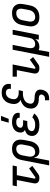

<svg xmlns="http://www.w3.org/2000/svg" viewBox="1417 -2223 1016 3890"><g transform="rotate(-90 1925.0 -278.0)"><path d="M264 12Q239 12 216 6Q193 0 176.5 -16Q160 -32 156 -56Q152 -80 157 -105L223 -445H96L113 -530H517L500 -445H321L252 -89Q251 -82 254 -75.5Q257 -69 264 -69Q269 -69 273.5 -69.5Q278 -70 283 -73L457 -196L510 -131L336 -7Q320 4 301 8Q282 12 264 12Z M519 210 628 -350Q633 -375 642 -400.5Q651 -426 666.5 -449Q682 -472 703.5 -490.5Q725 -509 750 -521Q775 -533 801.5 -537.5Q828 -542 853 -542Q885 -542 915 -536Q945 -530 969.5 -514.5Q994 -499 1011 -475.5Q1028 -452 1035 -423Q1042 -394 1041 -363Q1040 -332 1034 -300L1011 -180Q1006 -156 998.5 -132.5Q991 -109 977.5 -86.5Q964 -64 945.5 -45Q927 -26 904.5 -12.5Q882 1 857 6.5Q832 12 808 12Q783 12 759.5 5Q736 -2 718.5 -17.5Q701 -33 691.5 -54.5Q682 -76 677 -100L617 210ZM786 -73Q809 -73 833 -82Q857 -91 874.5 -109.5Q892 -128 901.5 -150.5Q911 -173 916 -196L939 -316Q943 -333 944 -350.5Q945 -368 942.5 -384Q940 -400 933 -414Q926 -428 914 -438Q902 -448 886 -452.5Q870 -457 853 -457Q830 -457 806 -448Q782 -439 764.5 -420.5Q747 -402 737 -379.5Q727 -357 723 -334L702 -227Q698 -209 696.5 -191Q695 -173 697 -155.5Q699 -138 705.5 -122.5Q712 -107 723 -95.5Q734 -84 751 -78.5Q768 -73 786 -73Z M1339 12Q1310 12 1281.5 9Q1253 6 1226 -2.5Q1199 -11 1176.5 -26Q1154 -41 1138 -63Q1122 -85 1117.5 -113Q1113 -141 1119 -171Q1123 -191 1132.5 -210Q1142 -229 1159.5 -243Q1177 -257 1196.5 -266Q1216 -275 1236 -281Q1221 -289 1209.5 -301.5Q1198 -314 1191.5 -330Q1185 -346 1184.5 -364Q1184 -382 1188 -401Q1192 -423 1202 -444Q1212 -465 1229 -482.5Q1246 -500 1266.5 -511.5Q1287 -523 1309.5 -530Q1332 -537 1354 -539.5Q1376 -542 1398 -542Q1422 -542 1446 -539.5Q1470 -537 1492 -530Q1514 -523 1533.5 -511Q1553 -499 1565.5 -481Q1578 -463 1582.5 -439.5Q1587 -416 1582 -392L1581 -387H1484V-389Q1488 -406 1481 -420.5Q1474 -435 1460.5 -443Q1447 -451 1431.5 -454Q1416 -457 1399 -457Q1381 -457 1362.5 -454Q1344 -451 1327.5 -442Q1311 -433 1298.5 -417.5Q1286 -402 1283 -385Q1280 -373 1282 -362Q1284 -351 1291 -343Q1298 -335 1308 -330.5Q1318 -326 1328.5 -323Q1339 -320 1350.5 -319Q1362 -318 1374 -318H1435L1418 -233H1357Q1343 -233 1329 -232Q1315 -231 1301 -228Q1287 -225 1273 -220Q1259 -215 1246.5 -206Q1234 -197 1225.5 -184Q1217 -171 1215 -158Q1211 -142 1215 -128Q1219 -114 1229 -104Q1239 -94 1252.5 -88Q1266 -82 1280.5 -79Q1295 -76 1309.5 -74.5Q1324 -73 1340 -73Q1360 -73 1380 -75.5Q1400 -78 1420.5 -84.5Q1441 -91 1459 -103Q1477 -115 1490 -132L1570 -94Q1552 -66 1524 -44.5Q1496 -23 1465 -10Q1434 3 1402 7.5Q1370 12 1339 12ZM1384 -610 1428 -766H1522L1462 -610Z M1838 210V125H1878Q1891 125 1904 121Q1917 117 1927.5 108.5Q1938 100 1944.5 87.5Q1951 75 1954 62Q1957 47 1951.5 34Q1946 21 1934.5 13.5Q1923 6 1908.5 3.5Q1894 1 1879 0.5Q1864 0 1849 -0.5Q1834 -1 1819.5 -3Q1805 -5 1791 -8.5Q1777 -12 1764 -17.5Q1751 -23 1739 -30Q1727 -37 1717 -46Q1707 -55 1698.5 -66Q1690 -77 1684.5 -89.5Q1679 -102 1675 -115.5Q1671 -129 1670.5 -143.5Q1670 -158 1671 -173Q1672 -188 1675 -203Q1679 -223 1686.5 -242.5Q1694 -262 1706 -279Q1718 -296 1734.5 -310.5Q1751 -325 1769 -336Q1787 -347 1806.5 -355Q1826 -363 1846 -368Q1822 -381 1803 -399.5Q1784 -418 1774 -443Q1764 -468 1763 -497Q1762 -526 1768 -555Q1773 -580 1781 -605.5Q1789 -631 1804.5 -654.5Q1820 -678 1841 -697.5Q1862 -717 1886.5 -729.5Q1911 -742 1937.5 -747Q1964 -752 1989 -752Q2015 -752 2041 -748.5Q2067 -745 2089.5 -735Q2112 -725 2130 -709Q2148 -693 2158 -671Q2168 -649 2170 -623Q2172 -597 2167 -571L2166 -566H2069V-569Q2073 -589 2070.5 -608Q2068 -627 2056.5 -641Q2045 -655 2026.5 -661Q2008 -667 1989 -667Q1966 -667 1943 -657Q1920 -647 1902.5 -627.5Q1885 -608 1876 -585Q1867 -562 1863 -539Q1859 -520 1860 -501Q1861 -482 1868 -466Q1875 -450 1888.5 -438Q1902 -426 1918.5 -419Q1935 -412 1953.5 -409.5Q1972 -407 1992 -407H2042L2025 -322H1975Q1954 -322 1932.5 -319.5Q1911 -317 1890 -311Q1869 -305 1848.5 -294Q1828 -283 1811.5 -267Q1795 -251 1785 -230.5Q1775 -210 1771 -189Q1767 -170 1770 -151Q1773 -132 1785 -119Q1797 -106 1814.5 -98.5Q1832 -91 1850.5 -88Q1869 -85 1888.5 -85Q1908 -85 1927.5 -83.5Q1947 -82 1965 -77Q1983 -72 1999 -63.5Q2015 -55 2027.5 -42Q2040 -29 2047 -12.5Q2054 4 2054.5 23.5Q2055 43 2052 62Q2046 92 2032 121Q2018 150 1993.5 171Q1969 192 1938 201Q1907 210 1877 210Z M2490 12Q2465 12 2442 6Q2419 0 2403 -16Q2387 -32 2382.5 -56Q2378 -80 2383 -105L2449 -445H2316L2317 -530H2564L2478 -89Q2477 -82 2480 -75.5Q2483 -69 2491 -69Q2495 -69 2500 -69.5Q2505 -70 2509 -73L2661 -181L2714 -115L2562 -7Q2546 4 2527 8Q2508 12 2490 12Z M2719 210 2863 -530H2961L2899 -214Q2896 -197 2894.5 -180.5Q2893 -164 2894.5 -148Q2896 -132 2902 -117.5Q2908 -103 2919 -92.5Q2930 -82 2945 -77.5Q2960 -73 2977 -73Q2998 -73 3020 -80.5Q3042 -88 3059.5 -104Q3077 -120 3087 -141Q3097 -162 3101 -183L3169 -530H3267L3164 0H3066L3080 -75Q3068 -55 3050 -38Q3032 -21 3010.5 -9.5Q2989 2 2966.5 7Q2944 12 2922 12Q2903 12 2886 8.5Q2869 5 2854 -3Q2851 24 2847 51Q2843 78 2837 105L2817 210Z M3524 12Q3492 12 3462.5 6Q3433 0 3408 -15Q3383 -30 3366 -54Q3349 -78 3341.5 -106.5Q3334 -135 3335 -166.5Q3336 -198 3343 -230L3366 -350Q3371 -376 3381 -402Q3391 -428 3407.5 -451Q3424 -474 3447 -492.5Q3470 -511 3495.5 -522Q3521 -533 3548.5 -537.5Q3576 -542 3602 -542Q3634 -542 3664 -536Q3694 -530 3719 -515Q3744 -500 3761 -476Q3778 -452 3785.5 -423.5Q3793 -395 3791.5 -363.5Q3790 -332 3784 -300L3761 -180Q3756 -154 3746 -128Q3736 -102 3719.5 -79Q3703 -56 3680 -37.5Q3657 -19 3631 -8Q3605 3 3577.5 7.5Q3550 12 3524 12ZM3526 -73Q3542 -73 3558 -76.5Q3574 -80 3590 -87.5Q3606 -95 3619 -107Q3632 -119 3642 -134Q3652 -149 3657.5 -164.5Q3663 -180 3666 -196L3689 -316Q3693 -334 3694 -351Q3695 -368 3692.5 -384Q3690 -400 3682.5 -414.5Q3675 -429 3663 -439Q3651 -449 3635 -453Q3619 -457 3601 -457Q3585 -457 3568.5 -453.5Q3552 -450 3536 -442.5Q3520 -435 3507.5 -423Q3495 -411 3485 -396Q3475 -381 3469.5 -365.5Q3464 -350 3461 -334L3437 -214Q3434 -196 3432.5 -179Q3431 -162 3434 -146Q3437 -130 3444 -115.5Q3451 -101 3463.5 -91Q3476 -81 3492 -77Q3508 -73 3526 -73Z"/></g></svg>

Font: Lode Dark Term
Style: Bold Italic
Weight: 700
Italic angle: -11°
Monospace: yes
Designer: Belleve Invis
Foundry: Belleve Invis
Version: Version 29.2.0